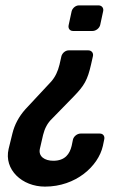

<svg xmlns="http://www.w3.org/2000/svg" viewBox="-20 -468 451 713"><path d="M254 -110C293 -150 305 -171 318 -228L325 -259C328 -271 320 -281 308 -281H235C223 -281 211 -271 208 -259L201 -228C195 -203 185 -182 170 -165L74 -62C50 -35 34 -5 26 28L12 85C-6 162 62 225 147 225C262 225 345 149 362 74L367 50C370 38 363 28 351 28H279C267 28 254 38 251 50L246 74C239 103 222 129 178 129C146 129 122 113 128 85L140 33C146 9 156 -11 174 -28ZM346 -448H273C261 -448 249 -438 246 -426L235 -375C232 -363 239 -353 251 -353H324C336 -353 349 -363 352 -375L363 -426C366 -438 358 -448 346 -448Z"/></svg>

Font: DIN Rundschrift
Style: BreitKursiv
Weight: 400
Width: 7
Version: Version 1.027